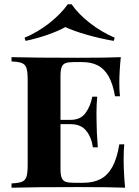

<svg xmlns="http://www.w3.org/2000/svg" viewBox="-20 -874 649 894"><path d="M34.2 0ZM514.2 -698.2 509.3 -683.6Q444.8 -694.8 382.8 -712.6Q320.8 -730.5 284.2 -748Q253.9 -730.5 202.9 -712.6Q151.9 -694.8 99.1 -683.6L94.2 -698.2Q156.7 -724.6 210.2 -766.8Q263.7 -809.1 295.4 -854H313.5Q343.8 -809.6 397.5 -767.6Q451.2 -725.6 514.2 -698.2ZM562.5 0Q497.6 -2.9 343.8 -2.9Q137.7 -2.9 33.7 0V-20Q67.4 -21.5 82.5 -27.8Q97.7 -34.2 103.3 -51.3Q108.9 -68.4 108.9 -106V-502Q108.9 -539.6 103.3 -556.6Q97.7 -573.7 82.5 -580.1Q67.4 -586.4 33.7 -587.9V-607.9Q137.7 -605 343.8 -605Q483.9 -605 542.5 -607.9Q535.6 -541 535.6 -487.8Q535.6 -448.7 538.6 -425.8H515.6Q505.4 -484.4 485.4 -519.3Q465.3 -554.2 435.1 -569.6Q404.8 -585 361.8 -585H324.7Q298.8 -585 285.9 -580.3Q272.9 -575.7 267.3 -562Q261.7 -548.3 261.7 -520V-315.9H308.6Q355.5 -315.9 378.7 -348.4Q401.9 -380.9 409.7 -423.8H432.6Q429.2 -384.8 429.2 -346.2L429.7 -306.2Q429.7 -261.2 435.5 -188H412.6Q405.8 -235.4 381.1 -265.6Q356.4 -295.9 308.6 -295.9H261.7V-87.9Q261.7 -59.6 267.3 -45.9Q272.9 -32.2 285.9 -27.6Q298.8 -22.9 324.7 -22.9H367.7Q415 -22.9 448.2 -40.3Q481.4 -57.6 503.2 -96.9Q524.9 -136.2 535.6 -202.1H558.6Q555.7 -174.3 555.7 -129.9Q555.7 -72.3 562.5 0Z"/></svg>

Font: TypoPRO Playfair Display SC
Style: Bold
Weight: 700
Designer: Claus Eggers Sørensen
Foundry: Claus Eggers Sørensen
Version: Version 1.004;PS 001.004;hotconv 1.0.70;makeotf.lib2.5.58329